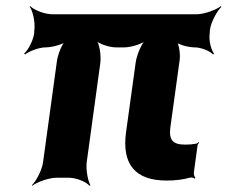

<svg xmlns="http://www.w3.org/2000/svg" viewBox="-20 -574 735 620"><path d="M518 9C547 9 570 6 592 0C597 -2 606 0 609 3L611 0C608 -3 605 -12 606 -17L618 -105C618 -108 622 -111 623 -113L621 -115C620 -114 616 -110 613 -110C603 -108 591 -107 578 -107C538 -107 525 -122 530 -162L560 -379C563 -399 558 -433 549 -444L545 -441C554 -430 588 -421 609 -421C629 -421 659 -409 668 -398L671 -401C662 -412 654 -443 657 -464L658 -478C661 -502 681 -539 695 -552L693 -554C678 -542 639 -528 615 -528H148C124 -528 89 -542 78 -554L76 -552C86 -539 94 -502 91 -478L90 -464C87 -444 71 -412 58 -401L61 -398C74 -409 107 -421 127 -421C147 -421 182 -430 195 -441L193 -444C180 -433 167 -398 164 -378L119 -50C116 -26 97 11 83 24L84 26C99 14 138 0 162 0H203C227 0 260 14 269 26L272 24C264 11 257 -26 260 -50L304 -371C307 -395 301 -435 290 -447L288 -445C298 -432 334 -421 354 -421H382C402 -421 440 -432 454 -445L452 -447C437 -435 421 -395 418 -371L387 -147C373 -44 416 9 518 9Z"/></svg>

Font: Asimov
Style: EdgeNarIt
Weight: 500
Designer: Google
Version: Version 2.000980: 2014